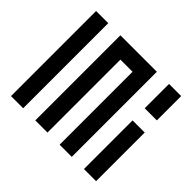

<svg xmlns="http://www.w3.org/2000/svg" viewBox="-159 -909 1117 1117"><g transform="rotate(-45 400.0 -350.0)"><path d="M50 -600H750V-700H50ZM50 -400H650V-300H50V-200H750V-500H50ZM450 0V-100H50V0ZM750 0V-100H550V0Z"/></g></svg>

Font: Mourier
Style: Regular
Weight: 400
Designer: Eric Mourier
Foundry: Velvetyne Type Foundry
Version: Version 2.000;hotconv 1.0.109;makeotfexe 2.5.65596